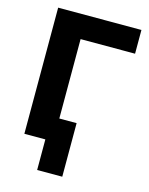

<svg xmlns="http://www.w3.org/2000/svg" viewBox="-131 -801 821 1057"><g transform="rotate(15 280.0 -272.5)"><path d="M329.1 174.3V-130.9H230.5V-583.5H541V-718.8H66.4V0H186V174.3Z"/></g></svg>

Font: Winston ExtraBold
Style: Regular
Weight: 800
Designer: Vernon Adams, Kim Jin-seong, David Berlow, Cristiano Sobral
Foundry: The Winston Project Authors
Version: Version 3.004